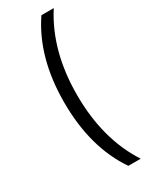

<svg xmlns="http://www.w3.org/2000/svg" viewBox="-224 -787 750 956"><g transform="rotate(-30 151.5 -309.0)"><path d="M87 -309Q87 -567 206 -742H277Q161 -562 161 -309Q161 -54 277 124H206Q87 -49 87 -309Z"/></g></svg>

Font: Trueno
Style: Lt
Weight: 300
Designer: Julieta Ulanovsky
Foundry: Julieta Ulanovsky
Version: Version 3.001b